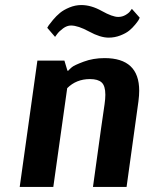

<svg xmlns="http://www.w3.org/2000/svg" viewBox="-20 -740 574 760"><path d="M58 0 128 -500H235L247 -460H250Q255 -466 264.5 -474Q274 -482 311.5 -496Q349 -510 394 -510Q531 -510 531 -381Q531 -362 528 -339L481 0H348Q389 -298 394 -328Q397 -349 397 -365Q397 -400 382.5 -413.5Q368 -427 336 -427Q282 -427 246 -391L191 0ZM502 -705 533 -670Q532 -667 529 -661.5Q526 -656 515 -642.5Q504 -629 491 -618.5Q478 -608 456 -599.5Q434 -591 410 -591Q377 -591 333 -615Q289 -639 261 -639Q245 -639 229.5 -627.5Q214 -616 206 -605L198 -594L167 -630Q169 -634 173 -640Q177 -646 190 -661.5Q203 -677 217.5 -689Q232 -701 255 -710.5Q278 -720 302 -720Q341 -720 383 -696.5Q425 -673 448 -673Q464 -673 477.5 -681Q491 -689 496 -697Z"/></svg>

Font: Arsenal
Style: Bold Italic
Weight: 700
Italic angle: -9°
Designer: Andrij Shevchenko
Foundry: Stairsfor.com
Version: Version 1.000